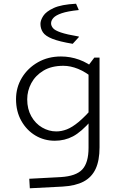

<svg xmlns="http://www.w3.org/2000/svg" viewBox="-20 -771 654 1030"><path d="M455 22V-421L486 -462H514V19Q514 90 493 135Q472 180 428.5 203Q385 226 315 230L140 239L137 188L306 179Q388 174 421.5 138Q455 102 455 22ZM66 -239Q66 -302 97.5 -354Q129 -406 183.5 -437Q238 -468 307 -468Q357 -468 404.5 -451Q452 -434 498 -396L486 -347Q440 -385 399 -401.5Q358 -418 320 -418Q256 -418 213 -392Q170 -366 148 -325Q126 -284 126 -238Q126 -186 148 -147Q170 -108 206 -87Q242 -66 282 -66Q310 -66 338.5 -77Q367 -88 401.5 -116.5Q436 -145 483 -199L470 -125Q416 -63 371.5 -39.5Q327 -16 274 -16Q217 -16 170 -44Q123 -72 94.5 -122.5Q66 -173 66 -239ZM388 -751 402 -719V-717Q343 -711 311 -700Q279 -689 266.5 -675Q254 -661 254 -646Q254 -633 264 -620.5Q274 -608 306 -597Q338 -586 403 -575V-572L370 -536Q298 -548 260.5 -563Q223 -578 210 -598Q197 -618 197 -643Q197 -662 212 -685.5Q227 -709 268 -728Q309 -747 388 -751Z"/></svg>

Font: Intel One Mono Light
Style: Regular
Weight: 300
Monospace: yes
Designer: Fred Shallcrass
Foundry: Frere-Jones Type LLC
Version: Version 1.004